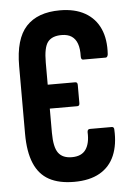

<svg xmlns="http://www.w3.org/2000/svg" viewBox="-50 -700 516 744"><g transform="rotate(-5 208.0 -327.5)"><path d="M209 6Q150 6 111.5 -15Q73 -36 54 -81Q35 -126 35 -196V-459Q35 -565 79.5 -613Q124 -661 211 -661Q269 -661 308.5 -638.5Q348 -616 366.5 -574.5Q385 -533 381 -475Q379 -463 372 -463H284Q276 -463 276 -476Q277 -506 270 -525.5Q263 -545 248 -555Q233 -565 209 -565Q172 -565 155.5 -544Q139 -523 139 -464V-378H246Q255 -378 255 -367V-296Q255 -285 246 -285H139V-191Q139 -135 155.5 -112.5Q172 -90 208 -90Q246 -90 262.5 -114Q279 -138 277 -181Q277 -193 287 -193H372Q381 -193 381 -182Q384 -124 366 -81.5Q348 -39 308.5 -16.5Q269 6 209 6Z"/></g></svg>

Font: Sofia Sans Extra Condensed
Style: Bold
Weight: 700
Designer: Botio Nikoltchev, Ani Petrova
Foundry: lettersoup
Version: Version 4.101